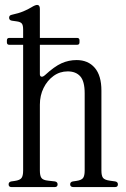

<svg xmlns="http://www.w3.org/2000/svg" viewBox="-20 -760 510 780"><path d="M27 0Q15 0 15 -11Q15 -21 26 -23L40 -25Q61 -28 67.5 -37Q74 -46 74 -67V-578H18Q8 -578 8 -588V-596Q8 -606 18 -606H74V-640Q74 -658 68.5 -664.5Q63 -671 49 -673L28 -676Q17 -678 17 -688Q17 -698 28 -700Q56 -706 75 -714Q94 -722 107 -730Q123 -740 131 -740Q142 -740 142 -724V-606H293Q303 -606 303 -596V-588Q303 -578 293 -578H142V-459Q142 -450 148 -448.5Q154 -447 163 -455Q201 -490 230 -503Q259 -516 291 -516Q338 -516 365 -484.5Q392 -453 392 -392V-67Q392 -46 398.5 -37.5Q405 -29 426 -26L448 -23Q459 -21 459 -11Q459 0 447 0H279Q265 0 265 -11Q265 -21 276 -23L290 -25Q311 -28 317.5 -37Q324 -46 324 -67V-381Q324 -430 306 -450Q288 -470 255 -470Q223 -470 197.5 -451.5Q172 -433 157 -402.5Q142 -372 142 -335V-67Q142 -46 148.5 -37Q155 -28 176 -26L203 -23Q214 -21 214 -11Q214 0 202 0Z"/></svg>

Font: Instrument Serif
Style: Regular
Weight: 400
Designer: Rodrigo Fuenzalida
Foundry: fragTYPE
Version: Version 1.000; ttfautohint (v1.8.4.7-5d5b);gftools[0.9.27]